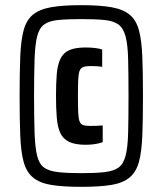

<svg xmlns="http://www.w3.org/2000/svg" viewBox="-20 -716 630 744"><path d="M295 8Q223 8 178 0.5Q133 -7 107.5 -28.5Q82 -50 71.5 -89Q61 -128 58.5 -190.5Q56 -253 56 -344Q56 -434 58.5 -496.5Q61 -559 71.5 -598.5Q82 -638 107.5 -659Q133 -680 178 -688Q223 -696 295 -696Q367 -696 412 -688Q457 -680 482.5 -659Q508 -638 518.5 -598.5Q529 -559 531.5 -496.5Q534 -434 534 -344Q534 -253 531.5 -190.5Q529 -128 518.5 -89Q508 -50 482.5 -28.5Q457 -7 412 0.5Q367 8 295 8ZM312 -155Q271 -155 247.5 -166.5Q224 -178 213.5 -201Q203 -224 200 -260Q197 -296 197 -344Q197 -394 200 -429.5Q203 -465 214 -488Q225 -511 248 -521.5Q271 -532 312 -532Q330 -532 348 -530Q366 -528 376 -524V-457Q364 -459 352 -459.5Q340 -460 329 -460Q312 -460 302 -456Q292 -452 288 -440.5Q284 -429 283 -406Q282 -383 282 -344Q282 -304 283 -281Q284 -258 288 -246.5Q292 -235 302 -231.5Q312 -228 329 -228Q343 -228 355.5 -228.5Q368 -229 378 -230V-165Q364 -160 347 -157.5Q330 -155 312 -155ZM295 -45Q350 -45 385 -49Q420 -53 439 -66.5Q458 -80 466.5 -112Q475 -144 476.5 -200.5Q478 -257 478 -344Q478 -431 476.5 -487.5Q475 -544 466.5 -575.5Q458 -607 439 -621Q420 -635 385 -638.5Q350 -642 295 -642Q241 -642 205.5 -638.5Q170 -635 151 -621Q132 -607 124 -575.5Q116 -544 114 -487.5Q112 -431 112 -344Q112 -257 114 -200.5Q116 -144 124 -112Q132 -80 151 -66.5Q170 -53 205.5 -49Q241 -45 295 -45Z"/></svg>

Font: Saira Condensed ExtraBold
Style: Regular
Weight: 800
Width: 3
Designer: Hector Gatti with collaboration of the Omnibus-Type team
Foundry: Omnibus-Type
Version: Version 1.101